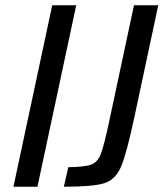

<svg xmlns="http://www.w3.org/2000/svg" viewBox="-20 -708 620 728"><path d="M31 0 178 -688H269L122 0ZM393 -243 488 -688H580L490 -266Q460 -125 439 -76Q418 -27 376 -13.5Q334 0 222 0L239 -74Q302 -75 326 -84Q350 -93 362 -123.5Q374 -154 393 -243Z"/></svg>

Font: Saira Semi Condensed
Style: Italic
Weight: 400
Width: 4
Italic angle: -12°
Designer: Hector Gatti with collaboration of the Omnibus-Type team
Foundry: Omnibus-Type
Version: Version 1.001; ttfautohint (v1.8)